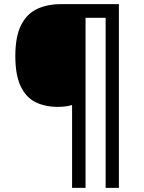

<svg xmlns="http://www.w3.org/2000/svg" viewBox="-20 -780 693 927"><path d="M554 127H490V-694H393V127H328V-273Q298 -264 259 -264Q197 -264 151 -287Q105 -310 79.5 -364Q54 -418 54 -509Q54 -604 82 -659Q110 -714 159.5 -737Q209 -760 274 -760H554Z"/></svg>

Font: Noto Sans Khmer UI Medium
Style: Regular
Weight: 500
Designer: Danh Hong and the Monotype Design Team
Foundry: Monotype Imaging Inc.
Version: Version 2.002; ttfautohint (v1.8.4.7-5d5b)